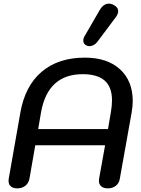

<svg xmlns="http://www.w3.org/2000/svg" viewBox="-20 -1027 778 1056"><path d="M27 -32Q27 -40 28 -44L92 -408Q118 -555 209.5 -632.5Q301 -710 447 -710Q570 -710 640 -646Q710 -582 710 -471Q710 -441 704 -408L639 -44Q635 -19 617 -5Q599 9 573 9Q550 9 537 -2Q524 -13 524 -33Q524 -40 525 -44L558 -228H174L142 -44Q137 -19 119 -5Q101 9 75 9Q52 9 39.5 -2Q27 -13 27 -32ZM574 -317 590 -411Q596 -446 596 -475Q596 -548 556 -583.5Q516 -619 435 -619Q244 -619 206 -411L190 -317ZM438 -805Q438 -816 444 -826L528 -971Q549 -1007 579 -1007Q592 -1007 605 -1000Q630 -987 630 -965Q630 -951 618 -934L514 -795Q506 -785 494.5 -779Q483 -773 472 -773Q463 -773 453 -778Q438 -787 438 -805Z"/></svg>

Font: Kodchasan SemiBold
Style: Italic
Weight: 600
Italic angle: -10°
Version: Version 1.000; ttfautohint (v1.6)